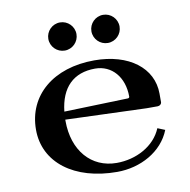

<svg xmlns="http://www.w3.org/2000/svg" viewBox="-79 -777 853 860"><g transform="rotate(-10 347.5 -347.0)"><path d="M185 -635C185 -599.7 213.7 -571 249 -571C284.3 -571 313 -599.7 313 -635C313 -670.3 284.3 -699 249 -699C213.7 -699 185 -670.3 185 -635ZM381 -635C381 -599.7 409.7 -571 445 -571C480.3 -571 509 -599.7 509 -635C509 -670.3 480.3 -699 445 -699C409.7 -699 381 -670.3 381 -635ZM60 -244C60 -94.6 190.4 5 386 5C491.8 5 593.2 -49.1 630 -143L596.5 -156.6C564.6 -79.1 478.7 -35 391 -35C275.1 -35 197 -125 197 -260V-265.9L565 -253H615C624.9 -253 633 -260.2 633 -269V-307.5C633 -424.5 528.2 -505 371 -505C184.4 -505 60 -400.6 60 -244ZM199.2 -302.1C210.9 -410.2 269.4 -468 368 -468C444.2 -468 497 -406.5 497 -318C497 -314.2 493.9 -311.1 490 -311Z"/></g></svg>

Font: Prida01
Style: Black
Weight: 900
Designer: gluk
Foundry: gluk
Version: Version 00.072